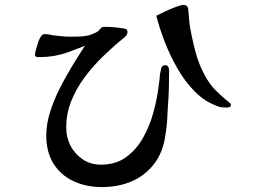

<svg xmlns="http://www.w3.org/2000/svg" viewBox="-20 -742 1040 780"><path d="M667 -454Q667 -462 664 -469.5Q661 -477 651 -477Q638 -477 635 -464Q632 -451 630 -441Q629 -428 627.5 -415Q626 -402 624 -388Q618 -339 603 -284.5Q588 -230 561 -182Q534 -134 492 -103.5Q450 -73 390 -73Q349 -73 317 -94Q285 -115 267 -149Q249 -183 249 -223Q249 -280 269.5 -331.5Q290 -383 324.5 -429Q359 -475 400.5 -515Q442 -555 483 -588Q485 -590 487.5 -592Q490 -594 492 -596Q494 -600 496 -603.5Q498 -607 498 -611Q498 -621 492 -623.5Q486 -626 478 -627Q442 -633 406 -633Q393 -633 389 -627Q385 -621 377 -614Q371 -610 359 -605Q347 -600 339 -598Q322 -594 301.5 -593.5Q281 -593 263 -593Q246 -593 228 -595Q210 -597 193 -599Q186 -601 180 -602Q174 -603 167 -603H162Q153 -603 149.5 -598.5Q146 -594 142 -587Q139 -582 134.5 -568Q130 -554 126 -540Q122 -526 122 -520Q122 -510 134 -510Q173 -510 202.5 -515.5Q232 -521 261 -531.5Q290 -542 325 -556Q300 -518 273 -473.5Q246 -429 222 -381.5Q198 -334 183 -285.5Q168 -237 168 -191Q168 -124 197.5 -77Q227 -30 278.5 -6Q330 18 394 18Q462 18 516.5 -6Q571 -30 607 -77.5Q643 -125 652 -194Q657 -223 659 -252Q661 -281 662 -310Q665 -346 666 -382Q667 -418 667 -454ZM918 -315Q918 -320 914.5 -323Q911 -326 907 -329Q879 -352 856.5 -374.5Q834 -397 816 -429Q789 -475 773.5 -534Q758 -593 750 -645Q748 -661 747 -677.5Q746 -694 744 -708Q741 -722 726 -722Q716 -722 693.5 -713.5Q671 -705 648.5 -694.5Q626 -684 615 -678Q627 -630 648.5 -574Q670 -518 700.5 -464.5Q731 -411 771.5 -370Q812 -329 863 -311Q872 -307 882 -306Q892 -305 901 -305Q906 -305 912 -307Q918 -309 918 -315Z"/></svg>

Font: UoqMunThenKhung
Style: Regular
Weight: 400
Designer: Font-Kai, 金井和夫, 宇文滿月
Foundry: Kazuo Kanai, Moonlit Owen
Version: Version 1.197